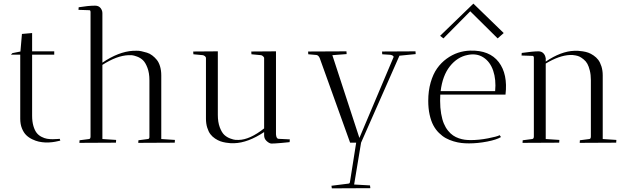

<svg xmlns="http://www.w3.org/2000/svg" viewBox="-20 -781 3455 1051"><path d="M100.1 -595.2 155.8 -600.1V-500H276.9V-481.9H155.8V-147.9Q155.8 -115.7 162.8 -91.6Q169.9 -67.4 180.7 -53.7Q191.4 -40 207.3 -32Q223.1 -23.9 237.1 -21.5Q251 -19 268.1 -19Q277.8 -19 292.2 -20Q306.6 -21 307.1 -21L310.1 -11.2Q308.6 -11.2 295.9 -8.1Q283.2 -4.9 265.4 -2.7Q247.6 -0.5 229 -1Q210 -2 192.9 -5.6Q175.8 -9.3 156.5 -18.6Q137.2 -27.8 123.3 -41.5Q109.4 -55.2 100.1 -78.1Q90.8 -101.1 90.8 -130.9V-481.9H40L47.9 -490.2L91.8 -499Z M540.5 -709V-438Q628.9 -498 707.5 -502.9Q715.8 -502.4 727.8 -503.2Q739.7 -503.9 754.4 -500.5Q769 -497.1 784.2 -492.7Q799.3 -488.3 813.5 -477.5Q827.6 -466.8 838.6 -453.1Q849.6 -439.5 856.2 -417.5Q862.8 -395.5 862.8 -368.2V-20L937.5 -15.1Q937.5 -14.6 937 -7.6Q936.5 -0.5 936.5 0L736.8 1Q736.8 -8.3 737.8 -13.2L789.6 -20Q795.9 -20 797.9 -28.8V-341.8Q797.9 -381.3 787.1 -409.7Q776.4 -438 762.7 -451.2Q749 -464.4 730.5 -471.2Q711.9 -478 702.1 -478.8Q692.4 -479.5 683.6 -479Q619.6 -476.6 540.5 -425.8V-20L615.7 -15.1Q615.7 -14.6 615.2 -7.6Q614.7 -0.5 614.7 0L414.6 1Q414.6 -8.3 415.5 -13.2L467.8 -20Q475.6 -21 475.6 -34.2V-713.9Q475.6 -725.1 469.7 -725.1L409.7 -727.1L410.6 -741.2Q463.4 -750 500.5 -750Q520 -750 530.3 -737.1Q540.5 -724.1 540.5 -709Z M1425.8 -40V-58.1Q1337.4 0.5 1262.7 2.9Q1252.4 3.4 1242.7 2.9Q1232.9 2.4 1216.3 -0.2Q1199.7 -2.9 1186 -7.8Q1172.4 -12.7 1157.2 -22.7Q1142.1 -32.7 1131.6 -46.6Q1121.1 -60.5 1114.3 -82.5Q1107.4 -104.5 1107.4 -131.8V-463.9Q1107.4 -468.8 1101.8 -473.4Q1096.2 -478 1090.3 -479L1038.6 -483.9Q1038.6 -486.8 1038.1 -491.7Q1037.6 -496.6 1037.6 -499L1172.4 -500V-151.9Q1172.4 -112.3 1183.1 -84Q1193.8 -55.7 1207.8 -42.7Q1221.7 -29.8 1240.2 -22.9Q1258.8 -16.1 1268.6 -15.4Q1278.3 -14.6 1286.6 -15.1Q1347.2 -16.1 1425.8 -78.1V-464.8Q1424.3 -469.2 1418.9 -473.9Q1413.6 -478.5 1408.7 -479L1356.4 -483.9Q1355.5 -489.7 1355.5 -499L1490.7 -500V-45.9Q1492.2 -21 1506.3 -21L1566.4 -18.1L1565.4 -2.9Q1558.1 -2 1520.3 1.5Q1482.4 4.9 1465.3 4.9Q1453.6 3.9 1439.7 -8.8Q1425.8 -21.5 1425.8 -40Z M1896.5 0 1729.5 -464.8 1728.5 -465.8Q1727.1 -470.2 1722.2 -474.9Q1717.3 -479.5 1712.4 -480L1667.5 -483.9Q1666.5 -489.7 1666.5 -499L1876.5 -500Q1876.5 -499 1877 -492.2Q1877.4 -485.4 1877.4 -484.9L1799.3 -479L1947.3 -25.9L2133.3 -465.8L2134.3 -467.8Q2135.7 -473.1 2129.6 -476.6Q2123.5 -480 2116.7 -481L2072.3 -483.9Q2071.3 -489.7 2071.3 -499L2254.4 -500Q2254.4 -499 2254.9 -492.2Q2255.4 -485.4 2255.4 -484.9L2166.5 -476.1L1956.5 0L1918.5 229L2005.4 233.9Q2005.4 234.4 2006.3 241.5Q2007.3 248.5 2007.3 249L1796.4 250Q1796.4 247.6 1795.4 242.9Q1794.4 238.3 1794.4 235.8L1887.7 224.1Q1889.6 224.1 1891.1 223.1Q1892.6 222.2 1893.3 221.4Q1894 220.7 1894.8 218.8Q1895.5 216.8 1895.5 216.1Q1895.5 215.3 1896 212.9Q1896.5 210.4 1896.5 210L1929.7 0Z M2747.1 -263.2H2390.1Q2389.2 -252 2389.2 -230Q2389.2 -190.9 2394.8 -158.7Q2400.4 -126.5 2409.7 -104.5Q2418.9 -82.5 2432.4 -65.9Q2445.8 -49.3 2460.2 -39.6Q2474.6 -29.8 2491.9 -23.9Q2509.3 -18.1 2524.7 -16.1Q2540 -14.2 2557.1 -14.2Q2601.6 -14.2 2651.1 -23.7Q2700.7 -33.2 2715.3 -41L2722.2 -30.8Q2698.7 -16.1 2646.7 -6.1Q2594.7 3.9 2547.4 3.9Q2525.9 3.9 2506.1 1.7Q2486.3 -0.5 2463.1 -7.3Q2439.9 -14.2 2420.7 -24.7Q2401.4 -35.2 2383.1 -53.2Q2364.7 -71.3 2352.1 -95Q2339.4 -118.7 2331.8 -153.1Q2324.2 -187.5 2324.2 -229Q2324.2 -283.7 2337.4 -329.6Q2350.6 -375.5 2372.6 -406.5Q2394.5 -437.5 2424.6 -459.5Q2454.6 -481.4 2487.1 -492.2Q2519.5 -502.9 2554.2 -503.9Q2659.7 -506.8 2710 -441.2Q2760.3 -375.5 2747.1 -263.2ZM2539.1 -480Q2482.9 -468.8 2442.6 -418Q2402.3 -367.2 2392.1 -282.2H2690.4Q2696.3 -345.2 2679.7 -394Q2663.1 -442.9 2626 -466.8Q2588.9 -490.7 2539.1 -480ZM2389.2 -585 2571.3 -761.2Q2729.5 -606.9 2737.3 -600.1L2704.1 -570.8L2554.2 -719.2L2407.2 -570.8Z M2902.3 -466.8Q2900.9 -475.1 2896 -475.1L2835 -477.1L2835.9 -491.2Q2897.5 -500 2927.2 -500Q2944.3 -500 2954.6 -489.3Q2964.8 -478.5 2966.3 -464.8H2967.3V-443.8Q3050.8 -500.5 3124 -502.9Q3134.3 -503.4 3143.8 -502.9Q3153.3 -502.4 3169.9 -500Q3186.5 -497.6 3200.2 -492.7Q3213.9 -487.8 3229 -477.5Q3244.1 -467.3 3254.6 -453.6Q3265.1 -439.9 3272.2 -417.7Q3279.3 -395.5 3279.3 -368.2V-20L3354 -15.1Q3354 -14.6 3353.5 -7.6Q3353 -0.5 3353 0L3153.3 1Q3153.3 -8.3 3154.3 -13.2L3206.1 -20Q3214.4 -21 3214.4 -34.2V-342.8Q3214.4 -371.6 3208.7 -394.5Q3203.1 -417.5 3195.3 -431.6Q3187.5 -445.8 3175 -455.8Q3162.6 -465.8 3153.3 -470.5Q3144 -475.1 3131.3 -477.5Q3118.7 -480 3113.8 -480Q3108.9 -480 3102.1 -480Q3100.6 -480 3100.1 -480Q3041 -477.5 2967.3 -433.1V-20L3042 -15.1Q3042 -14.6 3041.5 -7.6Q3041 -0.5 3041 0L2840.3 1Q2840.3 -1.5 2840.8 -6.1Q2841.3 -10.7 2841.3 -13.2L2893.1 -20Q2902.3 -21 2902.3 -34.2Z"/></svg>

Font: Antic Didone
Style: Regular
Weight: 400
Designer: Santiago Orozco
Foundry: Santiago Orozco
Version: Version 2.000